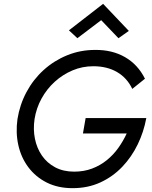

<svg xmlns="http://www.w3.org/2000/svg" viewBox="-20 -970 792 1000"><path d="M426 -355H742Q729 -284 697.5 -218.5Q666 -153 617 -101.5Q568 -50 503 -20Q438 10 358 10Q282 10 224 -19Q166 -48 128 -98.5Q90 -149 75.5 -214Q61 -279 71 -350Q83 -425 118 -490.5Q153 -556 207 -605Q261 -654 329.5 -682Q398 -710 475 -710Q564 -711 631 -672.5Q698 -634 735 -560L669 -507Q642 -564 590 -594.5Q538 -625 466 -625Q409 -625 358 -603.5Q307 -582 265.5 -544.5Q224 -507 196.5 -457Q169 -407 160 -350Q152 -296 162 -247Q172 -198 198.5 -159.5Q225 -121 267.5 -98.5Q310 -76 366 -76Q417 -76 459.5 -92Q502 -108 536.5 -136Q571 -164 596.5 -200Q622 -236 640 -275H412ZM383 -771 339 -812 517 -950 651 -809 597 -771 507 -865Z"/></svg>

Font: Jost
Style: Italic
Weight: 400
Italic angle: -5°
Version: Version 3.710